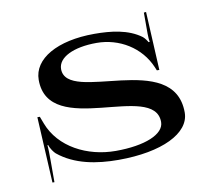

<svg xmlns="http://www.w3.org/2000/svg" viewBox="-70 -635 845 763"><g transform="rotate(-10 352.5 -253.5)"><path d="M68 -218 82 48H90V-43C90 -56.5 89.8 -92.5 88 -101L91 -102C95 -87.5 108.3 -69.5 115 -64C180.7 -10.1 268.7 5 357 5C531.6 5 648 -51 648 -135C648 -261.8 534.5 -290 421 -304.3C307.5 -318.6 194 -318.9 194 -390C194 -436.8 256.8 -468 351 -468C441.6 -468 526.8 -417.5 562.5 -332.2L568 -319H578L566 -555L557 -554V-469C557 -455 558 -443 560 -436L555 -435C554 -438 543 -454 536 -459C484.5 -497.2 415 -505 348 -505C198.6 -505 99 -448.2 99 -363C99 -244.4 211.5 -223.1 324 -211C436.5 -198.9 549 -195.9 549 -114C549 -64.8 470.2 -32 352 -32C237.1 -32 127.1 -88.6 89 -189L78 -218Z"/></g></svg>

Font: Prida01
Style: Black
Weight: 900
Designer: gluk
Foundry: gluk
Version: Version 00.072